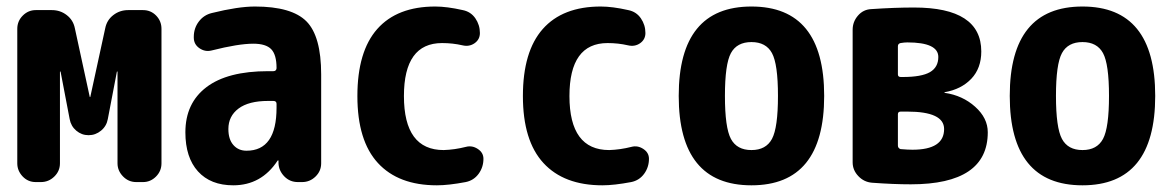

<svg xmlns="http://www.w3.org/2000/svg" viewBox="-20 -550 3540 580"><path d="M412.1 -519.5Q435.5 -519.5 451.7 -502.9Q467.8 -486.3 467.8 -462.9V-56.6Q467.8 -33.2 451.2 -16.6Q434.6 0 412.1 0H391.6Q368.2 0 351.6 -17.1Q335 -34.2 335 -56.6V-333Q335 -334 334 -334Q333 -334 333 -333L305.7 -190.4Q301.8 -168.9 285.2 -155.3Q268.6 -141.6 247.6 -141.6Q226.6 -141.6 210.4 -155.3Q194.3 -168.9 190.4 -190.4L163.1 -333Q163.1 -334 162.1 -334Q161.1 -334 161.1 -333V-56.6Q161.1 -33.2 144 -16.6Q127 0 103.5 0H87.9Q64.5 0 48.3 -17.1Q32.2 -34.2 32.2 -56.6V-462.9Q32.2 -486.3 48.8 -502.9Q65.4 -519.5 87.9 -519.5H136.7Q162.1 -519.5 181.6 -504.4Q201.2 -489.3 206.1 -464.8L251 -257.8Q251 -256.8 252 -256.8Q252.9 -256.8 252.9 -257.8L297.9 -464.8Q302.7 -489.3 322.3 -504.4Q341.8 -519.5 367.2 -519.5Z M815.4 -224.6V-236.3Q815.4 -245.1 805.7 -245.1H790Q731.4 -245.1 700.7 -222.2Q669.9 -199.2 669.9 -160.2Q669.9 -128.9 685.1 -111.8Q700.2 -94.7 724.6 -94.7Q815.4 -94.7 815.4 -224.6ZM750 -530.3Q861.3 -530.3 905.8 -485.4Q950.2 -440.4 950.2 -325.2V-56.6Q950.2 -33.2 933.1 -16.6Q916 0 892.6 0H879.9Q855.5 0 838.9 -17.1Q822.3 -34.2 821.3 -56.6V-64.5Q821.3 -65.4 820.3 -65.4Q818.4 -65.4 818.4 -64.5Q769.5 9.8 684.6 9.8Q616.2 9.8 578.1 -32.2Q540 -74.2 540 -150.4Q540 -238.3 603.5 -286.6Q667 -335 790 -335H805.7Q814.5 -335 815.4 -343.8V-344.7Q815.4 -384.8 799.3 -401.4Q783.2 -418 745.1 -418Q700.2 -418 619.1 -397.5Q599.6 -392.6 582.5 -404.3Q565.4 -416 565.4 -436.5V-438.5Q565.4 -464.8 580.6 -484.9Q595.7 -504.9 620.1 -510.7Q699.2 -530.3 750 -530.3Z M1387.7 -106.4Q1406.2 -111.3 1423.3 -100.1Q1440.4 -88.9 1440.4 -70.3Q1440.4 -44.9 1425.8 -24.9Q1411.1 -4.9 1386.7 0Q1335 9.8 1299.8 9.8Q1183.6 9.8 1121.6 -57.6Q1059.6 -125 1059.6 -259.8Q1059.6 -394.5 1119.6 -462.4Q1179.7 -530.3 1294.9 -530.3Q1330.1 -530.3 1377.9 -519.5Q1402.3 -514.6 1416 -494.6Q1429.7 -474.6 1429.7 -450.2Q1429.7 -430.7 1413.6 -419.4Q1397.5 -408.2 1377 -413.1Q1347.7 -419.9 1315.4 -419.9Q1200.2 -419.9 1200.2 -259.8Q1200.2 -96.7 1320.3 -96.7Q1353.5 -97.7 1387.7 -106.4Z M1887.7 -106.4Q1906.2 -111.3 1923.3 -100.1Q1940.4 -88.9 1940.4 -70.3Q1940.4 -44.9 1925.8 -24.9Q1911.1 -4.9 1886.7 0Q1835 9.8 1799.8 9.8Q1683.6 9.8 1621.6 -57.6Q1559.6 -125 1559.6 -259.8Q1559.6 -394.5 1619.6 -462.4Q1679.7 -530.3 1794.9 -530.3Q1830.1 -530.3 1877.9 -519.5Q1902.3 -514.6 1916 -494.6Q1929.7 -474.6 1929.7 -450.2Q1929.7 -430.7 1913.6 -419.4Q1897.5 -408.2 1877 -413.1Q1847.7 -419.9 1815.4 -419.9Q1700.2 -419.9 1700.2 -259.8Q1700.2 -96.7 1820.3 -96.7Q1853.5 -97.7 1887.7 -106.4Z M2188 -130.4Q2206.1 -96.7 2250 -96.7Q2293.9 -96.7 2312 -130.4Q2330.1 -164.1 2330.1 -260.3Q2330.1 -356.4 2312 -389.6Q2293.9 -422.9 2250 -422.9Q2206.1 -422.9 2188 -389.6Q2169.9 -356.4 2169.9 -260.3Q2169.9 -164.1 2188 -130.4ZM2030.3 -260.3Q2030.3 -530.3 2250 -530.3Q2469.7 -530.3 2469.7 -260.3Q2469.7 9.8 2250 9.8Q2030.3 9.8 2030.3 -260.3Z M2736.3 -97.7Q2832 -97.7 2832 -160.2Q2832 -212.9 2720.7 -212.9H2701.2Q2692.4 -212.9 2692.4 -205.1V-110.4Q2692.4 -102.5 2700.2 -99.6Q2722.7 -97.7 2736.3 -97.7ZM2692.4 -410.2V-325.2Q2692.4 -317.4 2701.2 -317.4H2707Q2763.7 -317.4 2789.1 -332Q2814.5 -346.7 2814.5 -377.9Q2814.5 -421.9 2720.7 -421.9Q2711.9 -421.9 2700.2 -419.9Q2692.4 -418 2692.4 -410.2ZM2834 -269.5Q2887.7 -261.7 2925.8 -227.5Q2963.9 -193.4 2963.9 -150.4Q2963.9 6.8 2731.4 6.8Q2679.7 6.8 2614.3 2Q2589.8 0 2572.8 -18.1Q2555.7 -36.1 2555.7 -59.6V-460Q2555.7 -484.4 2571.8 -502.9Q2587.9 -521.5 2612.3 -522.5Q2682.6 -527.3 2741.2 -527.3Q2944.3 -527.3 2944.3 -394.5Q2944.3 -343.8 2914.1 -312Q2883.8 -280.3 2834 -271.5Q2833 -271.5 2833 -269.5Z M3188 -130.4Q3206.1 -96.7 3250 -96.7Q3293.9 -96.7 3312 -130.4Q3330.1 -164.1 3330.1 -260.3Q3330.1 -356.4 3312 -389.6Q3293.9 -422.9 3250 -422.9Q3206.1 -422.9 3188 -389.6Q3169.9 -356.4 3169.9 -260.3Q3169.9 -164.1 3188 -130.4ZM3030.3 -260.3Q3030.3 -530.3 3250 -530.3Q3469.7 -530.3 3469.7 -260.3Q3469.7 9.8 3250 9.8Q3030.3 9.8 3030.3 -260.3Z"/></svg>

Font: Rounded Mgen+ 1m bold
Style: Bold
Weight: 700
Designer: [Source Han Sans]
Ryoko NISHIZUKA  (kana & ideographs); Paul D. Hunt (Latin, Greek & Cyrillic); Wenlong ZHANG  (bopomofo
Version: Version 1.059.20150602